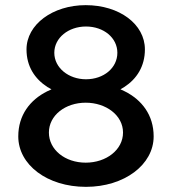

<svg xmlns="http://www.w3.org/2000/svg" viewBox="-20 -723 661 746"><path d="M170 -208C170 -275 234 -324 313 -324C392 -324 458 -275 458 -208C458 -141 393 -91 313 -91C233 -91 170 -141 170 -208ZM83 -531C83 -465 115 -417 164 -385L180 -376L163 -368C97 -335 51 -276 51 -193C51 -83 163 3 314 3C463 3 577 -83 577 -193C577 -276 531 -335 465 -368L448 -376L463 -385C511 -416 543 -465 543 -531C543 -629 444 -703 313 -703C185 -703 83 -628 83 -531ZM314 -415C247 -415 191 -459 191 -518C191 -576 246 -620 314 -620C383 -620 436 -576 436 -518C436 -459 383 -415 314 -415Z"/></svg>

Font: Bluebird
Style: LiExt
Weight: 300
Designer: Jasper
Foundry: Cannot Into Space Fonts
Version: Version 0.98